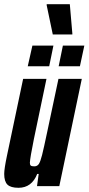

<svg xmlns="http://www.w3.org/2000/svg" viewBox="-20 -885 421 913"><path d="M0 -58Q0 -82 13 -144L90 -510H201L141 -223Q123 -134 122 -111Q122 -101 126.5 -97.5Q131 -94 143 -94Q157 -94 164.5 -105Q172 -116 180 -147.5Q188 -179 205 -260L258 -510H369L262 0H156L164 -58H157Q131 8 68 8Q31 8 15.5 -7Q0 -22 0 -58ZM112 -570 134 -668H234L214 -570ZM259 -570 279 -668H381L360 -570ZM231 -721 202 -860V-865H312L324 -726V-721Z"/></svg>

Font: Saira Ultra Condensed ExtraBold
Style: Italic
Weight: 800
Width: 1
Italic angle: -12°
Designer: Hector Gatti with collaboration of the Omnibus-Type team
Foundry: Omnibus-Type
Version: Version 1.001; ttfautohint (v1.8)